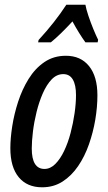

<svg xmlns="http://www.w3.org/2000/svg" viewBox="-20 -786 458 816"><path d="M159 10Q95 10 59.5 -33Q24 -76 24 -156Q24 -198 32 -249.5Q40 -301 57 -353.5Q74 -406 101.5 -450.5Q129 -495 168.5 -522Q208 -549 260 -549Q323 -549 358.5 -505Q394 -461 394 -381Q394 -331 385 -277.5Q376 -224 358 -172.5Q340 -121 312 -80Q284 -39 246 -14.5Q208 10 159 10ZM169 -68Q194 -68 215 -89Q236 -110 252.5 -144.5Q269 -179 280 -221Q291 -263 297 -305Q303 -347 303 -382Q303 -425 289.5 -448Q276 -471 249 -471Q221 -471 199.5 -448.5Q178 -426 162 -389.5Q146 -353 135.5 -310.5Q125 -268 120 -227Q115 -186 115 -155Q115 -68 169 -68ZM144 -616Q214 -692 262 -766H343Q346 -748 355.5 -719.5Q365 -691 376.5 -663Q388 -635 397 -617L395 -606H343Q330 -624 316 -646.5Q302 -669 288 -695Q263 -668 239.5 -645Q216 -622 196 -606H142Z"/></svg>

Font: Noto Sans ExtraCondensed Medium
Style: Italic
Weight: 500
Width: 2
Italic angle: -12°
Designer: Monotype Design Team
Foundry: Monotype Imaging Inc.
Version: Version 2.013; ttfautohint (v1.8.4.7-5d5b)